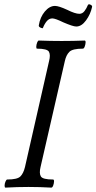

<svg xmlns="http://www.w3.org/2000/svg" viewBox="-20 -853 440 876"><path d="M5 3Q1 3 1 -6Q1 -15 5 -24.5Q9 -34 13 -34Q59 -34 73 -48Q87 -62 94 -91L204 -575Q211 -602 203.5 -616.5Q196 -631 149 -631Q145 -631 145.5 -640.5Q146 -650 149.5 -659Q153 -668 157 -668Q183 -667 209.5 -666.5Q236 -666 261 -666Q287 -666 313.5 -666.5Q340 -667 366 -668Q371 -668 370.5 -659Q370 -650 366.5 -640.5Q363 -631 358 -631Q311 -631 296.5 -616.5Q282 -602 276 -575L165 -91Q158 -62 166.5 -48Q175 -34 222 -34Q227 -34 226.5 -24.5Q226 -15 222.5 -6Q219 3 214 3Q162 0 110 0Q58 0 5 3ZM176 -726Q175 -722 165.5 -726.5Q156 -731 157 -737Q163 -775 184.5 -800.5Q206 -826 231 -826Q248 -826 287 -808Q323 -790 342 -790Q356 -790 365.5 -802.5Q375 -815 381 -830Q384 -836 393 -831.5Q402 -827 400 -821Q393 -788 372.5 -760Q352 -732 328 -732Q320 -732 305 -737Q290 -742 269 -751Q232 -769 219 -769Q204 -769 193.5 -756.5Q183 -744 176 -726Z"/></svg>

Font: Junicode Two Beta Condensed
Style: Italic
Weight: 400
Width: 3
Italic angle: -9°
Version: Version 1.053; ttfautohint (v1.8.4)